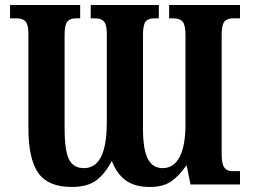

<svg xmlns="http://www.w3.org/2000/svg" viewBox="-20 -734 1034 764"><path d="M93 -225V-599Q93 -635 82 -648Q71 -661 46 -661H20V-714H299V-661H282Q258 -661 247.5 -647.5Q237 -634 237 -595V-225Q237 -137 254 -101Q271 -65 314 -65Q405 -65 405 -247V-599Q405 -635 394 -648Q383 -661 359 -661H341V-714H612V-661H594Q569 -661 559 -647.5Q549 -634 549 -595V-220Q549 -140 568 -102.5Q587 -65 627 -65Q672 -65 695 -110Q718 -155 718 -238V-595Q718 -634 707 -647.5Q696 -661 670 -661H653V-714H935V-661H908Q883 -661 872.5 -647.5Q862 -634 862 -595V-120Q862 -82 872.5 -67.5Q883 -53 904 -53H935V0H738L723 -75H721Q692 -33 660 -11.5Q628 10 577 10Q516 10 480 -16.5Q444 -43 425 -94Q399 -44 364 -17Q329 10 265 10Q172 10 132.5 -45.5Q93 -101 93 -225Z"/></svg>

Font: Noto Serif CondExtraBold
Style: Regular
Weight: 800
Width: 3
Designer: Monotype Design Team
Foundry: Monotype Imaging Inc.
Version: Version 1.001